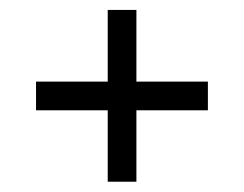

<svg xmlns="http://www.w3.org/2000/svg" viewBox="-20 -577 487 383"><path d="M194.9 -214.5V-357H51.9V-414.2H194.9V-557.2H252.1V-414.2H394.7V-357H252.1V-214.5Z"/></svg>

Font: Big Shoulders Display SC Thin
Style: Regular
Weight: 100
Designer: Patric King
Foundry: XO Type Co
Version: Version 2.002